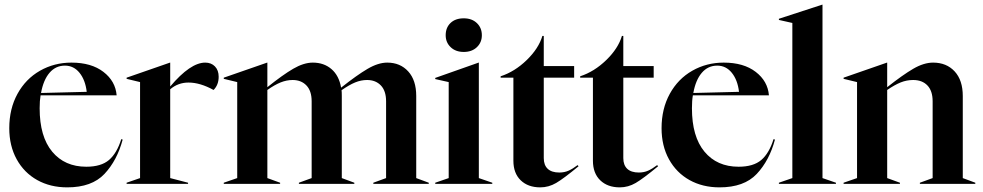

<svg xmlns="http://www.w3.org/2000/svg" viewBox="-20 -793 4240 828"><path d="M20 -240Q20 -324 55.5 -388.5Q91 -453 152.5 -488Q214 -523 288 -523Q374 -523 426 -483Q478 -443 483 -382H155Q151 -359 151 -326Q151 -204 205 -139Q259 -74 352 -74Q416 -74 450 -103Q484 -132 503 -193L509 -191Q485 -101 430.5 -43Q376 15 270 15Q197 15 140.5 -16.5Q84 -48 52 -106Q20 -164 20 -240ZM354 -397Q348 -448 323 -479Q298 -510 260 -510Q220 -510 193.5 -479Q167 -448 157 -392Z M526 -5 584 -25V-439L526 -453V-458L713 -523H714V-420Q801 -523 865 -523Q891 -523 907 -506.5Q923 -490 923 -462Q923 -427 901 -405Q843 -437 793 -437Q748 -437 714 -408V-25L791 -5V0H526Z M945 -5 1003 -25V-439L945 -453V-458L1132 -523H1133V-417Q1199 -470 1244.5 -496.5Q1290 -523 1329 -523Q1377 -523 1409.5 -495Q1442 -467 1451 -415Q1519 -469 1565 -496Q1611 -523 1650 -523Q1706 -523 1740.5 -485Q1775 -447 1775 -379V-25L1829 -5V0H1590V-5L1645 -25V-356Q1645 -401 1622.5 -424.5Q1600 -448 1563 -448Q1537 -448 1511.5 -437.5Q1486 -427 1453 -404Q1454 -396 1454 -379V-25L1508 -5V0H1269V-5L1324 -25V-356Q1324 -401 1301.5 -424.5Q1279 -448 1242 -448Q1216 -448 1190 -437.5Q1164 -427 1133 -405V-25L1188 -5V0H945Z M1857 -5 1915 -25V-439L1857 -452V-457L2044 -523H2045V-25L2103 -5V0H1857ZM1902 -641Q1902 -674 1923 -694Q1944 -714 1980 -714Q2015 -714 2036.5 -693.5Q2058 -673 2058 -641Q2058 -610 2036.5 -589.5Q2015 -569 1980 -569Q1945 -569 1923.5 -589.5Q1902 -610 1902 -641Z M2194 -100V-458H2139V-464Q2200 -484 2251.5 -534Q2303 -584 2319 -638H2325V-508H2456V-458H2325V-111Q2325 -81 2342 -65Q2359 -49 2392 -49Q2414 -49 2432 -57Q2450 -65 2471 -81L2475 -76Q2411 -23 2378.5 -4Q2346 15 2310 15Q2257 15 2225.5 -15.5Q2194 -46 2194 -100Z M2537 -100V-458H2482V-464Q2543 -484 2594.5 -534Q2646 -584 2662 -638H2668V-508H2799V-458H2668V-111Q2668 -81 2685 -65Q2702 -49 2735 -49Q2757 -49 2775 -57Q2793 -65 2814 -81L2818 -76Q2754 -23 2721.5 -4Q2689 15 2653 15Q2600 15 2568.5 -15.5Q2537 -46 2537 -100Z M2833 -240Q2833 -324 2868.5 -388.5Q2904 -453 2965.5 -488Q3027 -523 3101 -523Q3187 -523 3239 -483Q3291 -443 3296 -382H2968Q2964 -359 2964 -326Q2964 -204 3018 -139Q3072 -74 3165 -74Q3229 -74 3263 -103Q3297 -132 3316 -193L3322 -191Q3298 -101 3243.5 -43Q3189 15 3083 15Q3010 15 2953.5 -16.5Q2897 -48 2865 -106Q2833 -164 2833 -240ZM3167 -397Q3161 -448 3136 -479Q3111 -510 3073 -510Q3033 -510 3006.5 -479Q2980 -448 2970 -392Z M3339 -5 3397 -25V-694L3339 -707V-712L3526 -773H3527V-25L3585 -5V0H3339Z M3618 -5 3676 -25V-439L3618 -453V-458L3805 -523H3806V-417Q3873 -470 3918.5 -496.5Q3964 -523 4004 -523Q4062 -523 4097 -485Q4132 -447 4132 -379V-25L4186 -5V0H3947V-5L4002 -25V-356Q4002 -401 3979.5 -424.5Q3957 -448 3918 -448Q3890 -448 3864 -437.5Q3838 -427 3806 -405V-25L3861 -5V0H3618Z"/></svg>

Font: Nyght Serif Medium
Style: Regular
Weight: 500
Designer: Maksym Kobuzan
Version: Version 0.410